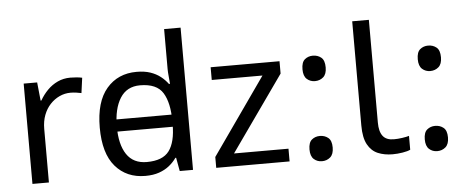

<svg xmlns="http://www.w3.org/2000/svg" viewBox="-51 -884 2484 1022"><g transform="rotate(-5 1191.0 -373.0)"><path d="M335 -546Q350 -546 367.5 -544.5Q385 -543 398 -540L387 -459Q374 -462 358.5 -464Q343 -466 329 -466Q298 -466 270 -453Q242 -440 220 -416.5Q198 -393 185.5 -360Q173 -327 173 -286V0H85V-536H157L167 -438H171Q188 -468 212 -492.5Q236 -517 267 -531.5Q298 -546 335 -546Z M517 -238V-303H893V-238ZM688 10Q588 10 528 -59.5Q468 -129 468 -267Q468 -405 528.5 -475.5Q589 -546 689 -546Q731 -546 762 -535.5Q793 -525 816 -507Q839 -489 855 -467H861Q860 -480 857.5 -505.5Q855 -531 855 -546V-760H943V0H872L859 -72H855Q839 -49 816 -30.5Q793 -12 761.5 -1Q730 10 688 10ZM702 -63Q787 -63 821.5 -109.5Q856 -156 856 -250V-266Q856 -366 823 -419.5Q790 -473 701 -473Q630 -473 594.5 -416.5Q559 -360 559 -265Q559 -169 594.5 -116Q630 -63 702 -63Z M1459 0H1067V-58L1355 -468H1084V-536H1452V-470L1168 -68H1459Z M1570 -54Q1570 -91 1588 -106Q1606 -121 1631 -121Q1657 -121 1675.5 -106Q1694 -91 1694 -54Q1694 -18 1675.5 -2Q1657 14 1631 14Q1606 14 1588 -2Q1570 -18 1570 -54ZM1570 -482Q1570 -520 1588 -535Q1606 -550 1631 -550Q1657 -550 1675.5 -535Q1694 -520 1694 -482Q1694 -446 1675.5 -430Q1657 -414 1631 -414Q1606 -414 1588 -430Q1570 -446 1570 -482Z M2009 10Q1965 10 1930.5 -4.5Q1896 -19 1876 -55.5Q1856 -92 1856 -157V-714H1945V-165Q1945 -117 1963.5 -93Q1982 -69 2022 -69Q2044 -69 2067.5 -72.5Q2091 -76 2104 -80V-6Q2090 1 2062.5 5.5Q2035 10 2009 10Z M2186 -54Q2186 -91 2204 -106Q2222 -121 2247 -121Q2273 -121 2291.5 -106Q2310 -91 2310 -54Q2310 -18 2291.5 -2Q2273 14 2247 14Q2222 14 2204 -2Q2186 -18 2186 -54ZM2186 -482Q2186 -520 2204 -535Q2222 -550 2247 -550Q2273 -550 2291.5 -535Q2310 -520 2310 -482Q2310 -446 2291.5 -430Q2273 -414 2247 -414Q2222 -414 2204 -430Q2186 -446 2186 -482Z"/></g></svg>

Font: hexuguzrati05
Style: Book
Weight: 400
Designer: Jelle Bosma - Monotype Design Team, Universal Thirst
Foundry: Monotype Imaging Inc.
Version: Version 2.106